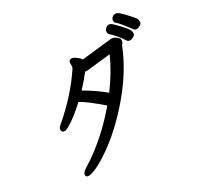

<svg xmlns="http://www.w3.org/2000/svg" viewBox="-176 -1036 1352 1301"><g transform="rotate(-30 500.0 -385.0)"><path d="M837.5 -765.5Q833 -770 833 -782.5Q833 -795 844 -805.5Q855 -816 869.5 -816Q884 -816 906 -796Q928 -776 954 -746Q980 -716 984 -709.5Q988 -703 988 -687Q988 -671 972.5 -662Q957 -653 944 -653Q931 -653 922.5 -665Q914 -677 887 -711.5Q860 -746 851 -753.5Q842 -761 837.5 -765.5ZM843 -624Q814 -671 765 -717Q757 -725 757 -738Q757 -751 768.5 -762.5Q780 -774 792.5 -774Q805 -774 816 -765.5Q827 -757 860.5 -721.5Q894 -686 902.5 -671.5Q911 -657 911 -642Q911 -627 896 -618Q881 -609 866.5 -609Q852 -609 843 -624ZM179 -298Q154 -298 154 -322Q154 -335 175 -352Q334 -488 434 -640Q436 -644 438 -659V-677Q438 -702 460 -702Q474 -702 494 -687.5Q514 -673 526 -657L760 -683H761Q780 -683 799 -668.5Q818 -654 818 -644Q818 -623 806 -611Q804 -609 803 -607Q736 -439 604.5 -284.5Q473 -130 336 -36Q269 10 227 28Q185 46 167.5 46Q150 46 146 35Q145 33 145 31V28Q145 8 184.5 -15Q224 -38 280 -81Q405 -177 512 -304Q411 -392 355 -423Q288 -361 240 -329.5Q192 -298 179 -298ZM517 -577H509Q503 -577 497 -578Q462 -532 412 -479Q489 -436 567 -373Q650 -485 700 -597Z"/></g></svg>

Font: LXGW ZhenKai
Style: Regular
Weight: 400
Designer: LXGW / Fontworks Inc.
Foundry: LXGW / Fontworks Inc.
Version: Version 0.800;June 8, 2025